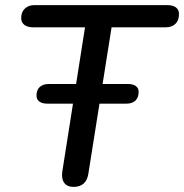

<svg xmlns="http://www.w3.org/2000/svg" viewBox="-20 -725 721 752"><path d="M268 7Q243 7 231.5 -9Q220 -25 224 -53L313 -618H110Q88 -618 75.5 -627.5Q63 -637 63 -654Q63 -678 77.5 -691.5Q92 -705 115 -705H634Q657 -705 669 -696Q681 -687 681 -670Q681 -645 667 -631.5Q653 -618 629 -618H417L326 -44Q322 -19 307.5 -6Q293 7 268 7ZM166 -319Q146 -319 134.5 -327Q123 -335 123 -351Q123 -373 136 -384.5Q149 -396 171 -396H480Q501 -396 512 -388Q523 -380 523 -365Q523 -343 510.5 -331Q498 -319 475 -319Z"/></svg>

Font: Nunito ExtraLight SemiBold
Style: Italic
Weight: 600
Italic angle: -9°
Version: Version 3.602